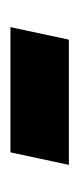

<svg xmlns="http://www.w3.org/2000/svg" viewBox="88 -438 152 368"><g transform="rotate(90 164.0 -254.0)"><path d="M32 -198 56 -310H296L272 -198Z"/></g></svg>

Font: Source Sans 3 Black
Style: Italic
Weight: 900
Italic angle: -11°
Designer: Paul D. Hunt
Foundry: Adobe
Version: Version 3.052;hotconv 1.1.0;makeotfexe 2.6.0